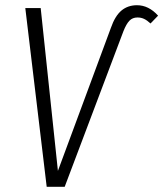

<svg xmlns="http://www.w3.org/2000/svg" viewBox="-20 -716 626 736"><path d="M77 -685H136L202 -61L405 -609Q421 -655 445.5 -675.5Q470 -696 505 -696Q550 -696 586 -656L557 -626Q544 -638 532.5 -643.5Q521 -649 507 -649Q488 -649 476 -636.5Q464 -624 453 -596L228 0H159Z"/></svg>

Font: Fira Sans Extra Condensed Light
Style: Italic
Weight: 300
Width: 3
Italic angle: -8°
Designer: Carrois Corporate & Edenspiekermann AG
Foundry: Carrois Corporate GbR & Edenspiekermann AG
Version: Version 4.203